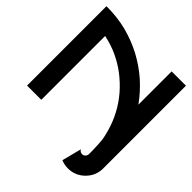

<svg xmlns="http://www.w3.org/2000/svg" viewBox="-220 -793 1108 1108"><g transform="rotate(45 334.0 -238.5)"><path d="M658.7 27.3Q658.7 86.9 616.2 129.2Q573.7 171.4 514.2 171.4Q484.9 171.4 458.5 160.2L489.3 40.5Q491.2 44.4 494.1 46.9Q502.4 55.2 514.2 55.2Q526.4 55.2 533.7 46.9Q542 38.6 542 27.3V-0.5Q540.5 -60.1 537.4 -85.2Q534.2 -110.4 522.9 -149.4Q506.8 -205.6 480 -255.4Q453.1 -305.7 415.5 -349.1Q378.9 -391.1 333 -426.8Q288.1 -460.9 235.4 -485.4Q184.6 -508.8 126 -521V0H9.8V-647.9H17.6Q98.6 -647.9 174.3 -628.9Q252 -608.4 317.4 -573.7Q385.3 -537.1 441.4 -488.3Q499 -436.5 542 -376.5V-647.9H658.7Z"/></g></svg>

Font: Sangha Kali
Style: Regular
Weight: 400
Designer: Seslavinskaya Anna
Foundry: Popkern
Version: Version 2.000;PS 002.000;hotconv 1.0.88;makeotf.lib2.5.64775